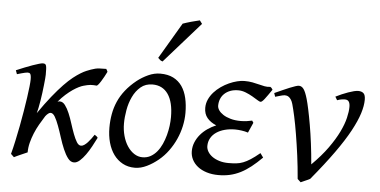

<svg xmlns="http://www.w3.org/2000/svg" viewBox="-51 -836 1887 954"><g transform="rotate(5 892.0 -359.0)"><path d="M454.1 -112.3Q443.8 -91.8 431.2 -68.4Q418.5 -44.9 404.5 -25.4Q390.6 -5.9 376 7.1Q361.3 20 347.2 20Q330.1 20 316.9 2.7Q303.7 -14.6 292.5 -41Q281.2 -67.4 271.7 -97.7Q262.2 -127.9 252.4 -154.3Q242.7 -180.7 232.7 -198Q222.7 -215.3 210.4 -215.3Q205.1 -215.3 198.5 -210.2Q191.9 -205.1 185.1 -196.3Q171.4 -174.8 158.4 -152.1Q145.5 -129.4 135.7 -105.7Q126 -82 119.9 -57.9Q113.8 -33.7 113.8 -9.8Q106.9 -6.8 98.1 -2.9Q89.4 1 80.3 4.9Q71.3 8.8 62.5 12.9Q53.7 17.1 47.9 20L32.2 4.9Q40.5 -25.9 48.3 -62.5Q56.2 -99.1 63.5 -137.2Q70.8 -175.3 76.9 -212.4Q83 -249.5 87.6 -281.2Q92.3 -313 94.7 -336.7Q97.2 -360.4 97.2 -372.1Q97.2 -383.3 95.9 -389.9Q94.7 -396.5 92.5 -399.7Q90.3 -402.8 86.9 -403.8Q83.5 -404.8 79.1 -404.8Q74.7 -404.8 66.2 -402.8Q57.6 -400.9 48.8 -398.4Q40 -396 26.9 -392.1L20 -411.1Q40.5 -419.9 61.3 -428.2Q82 -436.5 100.1 -442.9Q118.2 -449.2 131.6 -453.1Q145 -457 150.9 -457Q157.7 -457 161.6 -454.8Q165.5 -452.6 167.2 -446.8Q168.9 -440.9 169.4 -430.2Q169.9 -419.4 169.9 -401.9Q169.9 -396 168.7 -382.1Q167.5 -368.2 165.5 -350.1Q163.6 -332 160.9 -311.3Q158.2 -290.5 155 -271Q151.9 -251.5 148.4 -234.9Q145 -218.3 142.1 -208Q176.8 -258.3 206.3 -294.9Q235.8 -331.5 260.3 -356.9Q284.7 -382.3 304.9 -398.2Q325.2 -414.1 341.3 -423.8Q357.4 -433.6 369.6 -438.5Q381.8 -443.4 391.1 -446.8Q413.6 -455.1 431.2 -456.1Q448.7 -457 466.8 -457Q470.2 -452.6 471.4 -449.2Q472.7 -445.8 474.1 -442.9Q468.3 -430.7 460.9 -417.5Q453.6 -404.3 447 -393.8Q440.4 -383.3 434.6 -376.5Q428.7 -369.6 425.8 -370.1Q417 -370.6 409.9 -371.1Q402.8 -371.6 395.5 -370.8Q388.2 -370.1 380.1 -368.4Q372.1 -366.7 361.8 -363.8Q352.1 -361.3 338.6 -354.7Q325.2 -348.1 309.1 -337.2Q293 -326.2 275.1 -310.3Q257.3 -294.4 239.7 -273.4Q243.7 -274.9 246.3 -275.4Q249 -275.9 251.5 -275.9Q266.1 -275.9 277.8 -260.3Q289.6 -244.6 299.3 -221.4Q309.1 -198.2 317.6 -170.9Q326.2 -143.6 335 -120.4Q343.8 -97.2 353.3 -81.5Q362.8 -65.9 375 -65.9Q382.8 -65.9 391.4 -71.8Q399.9 -77.6 408 -86.4Q416 -95.2 423.8 -105.7Q431.6 -116.2 438 -126Q443.8 -122.1 446.8 -120.1Q449.7 -118.2 454.1 -112.3Z M808.1 -246.1Q808.1 -320.8 780.8 -360.4Q753.4 -399.9 703.1 -399.9Q668 -399.9 644 -379.6Q620.1 -359.4 605.5 -328.6Q590.8 -297.9 584.5 -262Q578.1 -226.1 578.1 -194.8Q578.1 -162.1 586.2 -133.1Q594.2 -104 608.6 -82.3Q623 -60.5 642.3 -47.9Q661.6 -35.2 684.1 -35.2Q706.5 -35.2 724.4 -45.2Q742.2 -55.2 756.1 -72Q770 -88.9 779.8 -110.6Q789.6 -132.3 795.9 -155.8Q802.2 -179.2 805.2 -202.6Q808.1 -226.1 808.1 -246.1ZM877.9 -272.9Q877.9 -240.2 870.6 -206.8Q863.3 -173.3 849.1 -141.8Q835 -110.4 814.2 -81.8Q793.5 -53.2 766.1 -30.8Q753.4 -20.5 739.3 -11.2Q725.1 -2 710.4 5.1Q695.8 12.2 680.7 16.1Q665.5 20 650.9 20Q616.7 20 590.1 5.6Q563.5 -8.8 545.2 -33.9Q526.9 -59.1 517.3 -93.5Q507.8 -127.9 507.8 -168Q507.8 -203.1 513.7 -235.6Q519.5 -268.1 532.7 -298.3Q545.9 -328.6 567.9 -356.4Q589.8 -384.3 622.1 -410.2Q647 -429.7 676.8 -443.4Q706.5 -457 736.8 -457Q774.9 -457 801.8 -443.4Q828.6 -429.7 845.5 -405.3Q862.3 -380.9 870.1 -347.2Q877.9 -313.5 877.9 -272.9ZM742.2 -518.1Q734.9 -520.5 730.7 -523.4Q726.6 -526.4 719.2 -534.2L825.2 -713.9Q833 -716.8 843.8 -720.2Q854.5 -723.6 866 -726.8Q877.4 -730 888.9 -732.7Q900.4 -735.4 909.2 -737.8L921.4 -721.2Z M1298.8 -425.8Q1276.9 -393.6 1264.2 -377.2Q1251.5 -360.8 1244.6 -360.8Q1239.7 -360.8 1228.3 -368.2Q1216.8 -375.5 1201.2 -384.5Q1185.5 -393.6 1167 -400.9Q1148.4 -408.2 1129.9 -408.2Q1107.4 -408.2 1090.1 -401.6Q1072.8 -395 1060.8 -383.5Q1048.8 -372.1 1042.7 -356.7Q1036.6 -341.3 1036.6 -323.2Q1036.6 -312.5 1044.2 -301Q1051.8 -289.6 1066.7 -279.8Q1081.5 -270 1103.8 -263.7Q1126 -257.3 1154.8 -257.3Q1170.4 -257.3 1184.8 -259.3Q1199.2 -261.2 1211.4 -264.2L1218.3 -253.9L1195.8 -203.1Q1180.7 -208 1163.6 -210.4Q1146.5 -212.9 1130.9 -212.9Q1103 -212.9 1079.3 -206.5Q1055.7 -200.2 1038.1 -188.2Q1020.5 -176.3 1010.5 -158.7Q1000.5 -141.1 1000.5 -119.1Q1000.5 -105 1008.5 -91.3Q1016.6 -77.6 1031.2 -67.1Q1045.9 -56.6 1066.4 -50.3Q1086.9 -43.9 1111.8 -43.9Q1133.8 -43.9 1150.9 -45.7Q1168 -47.4 1185.1 -54Q1202.1 -60.5 1221.4 -73Q1240.7 -85.4 1266.6 -106.9L1281.7 -85.9Q1253.9 -58.1 1228.5 -38.1Q1203.1 -18.1 1177.5 -5.1Q1151.9 7.8 1125 13.9Q1098.1 20 1067.9 20Q1035.2 20 1008.8 11.7Q982.4 3.4 964.1 -11Q945.8 -25.4 935.8 -44.9Q925.8 -64.5 925.8 -86.9Q925.8 -110.4 934.6 -131.6Q943.4 -152.8 958.3 -170.4Q973.1 -188 993.2 -201.9Q1013.2 -215.8 1035.6 -225.1Q1006.3 -237.3 990 -257.1Q973.6 -276.9 973.6 -307.1Q973.6 -329.6 982.7 -349.4Q991.7 -369.1 1006.6 -385.7Q1021.5 -402.3 1040.8 -415.8Q1060.1 -429.2 1080.3 -438.2Q1100.6 -447.3 1120.1 -452.1Q1139.6 -457 1155.8 -457Q1178.7 -457 1196.3 -453.6Q1213.9 -450.2 1229 -446.3Q1244.1 -442.4 1257.8 -439.7Q1271.5 -437 1286.6 -439Q1291 -436.5 1293.5 -433.6Q1295.9 -430.7 1298.8 -425.8Z M1759.8 -416Q1759.8 -386.2 1747.8 -347.9Q1735.8 -309.6 1708.5 -259Q1681.2 -208.5 1635.7 -144.8Q1590.3 -81.1 1523.9 -1Q1519.5 1.5 1513.7 4.2Q1507.8 6.8 1501.5 9.5Q1495.1 12.2 1489 15.1Q1482.9 18.1 1478 20L1461.9 4.9Q1457 -55.2 1449.5 -111.8Q1441.9 -168.5 1433.8 -217Q1425.8 -265.6 1417.5 -303.5Q1409.2 -341.3 1402.8 -363.8Q1398.9 -377 1393.8 -384.8Q1388.7 -392.6 1383.1 -397Q1377.4 -401.4 1371.8 -402.6Q1366.2 -403.8 1361.8 -403.8Q1357.4 -403.8 1349.6 -401.9Q1341.8 -399.9 1334.2 -397.7Q1326.7 -395.5 1314.9 -392.1L1308.6 -410.2Q1329.1 -419.4 1348.1 -428Q1367.2 -436.5 1382.8 -442.9Q1398.4 -449.2 1410.2 -453.1Q1421.9 -457 1427.7 -457Q1441.9 -457 1451.9 -443.1Q1461.9 -429.2 1471.7 -395Q1477.1 -376.5 1484.1 -343.5Q1491.2 -310.5 1498.5 -268.1Q1505.9 -225.6 1512.2 -175.8Q1518.6 -126 1522.9 -73.2Q1570.8 -120.6 1602.5 -165Q1634.3 -209.5 1653.1 -248.3Q1671.9 -287.1 1679.4 -319.1Q1687 -351.1 1687 -374Q1687 -391.1 1681.2 -400.1Q1675.3 -409.2 1661.6 -409.2Q1653.3 -409.2 1643.3 -407.5Q1633.3 -405.8 1623 -401.9L1612.8 -418.9Q1627 -426.3 1643.1 -433.1Q1659.2 -439.9 1674.3 -445.3Q1689.5 -450.7 1702.4 -453.9Q1715.3 -457 1723.6 -457Q1741.2 -457 1750.5 -448.2Q1759.8 -439.5 1759.8 -416Z"/></g></svg>

Font: Akkhara
Style: Italic
Weight: 400
Italic angle: -7°
Designer: J. Victor Gaultney
Version: Version 1.00 June 13, 2006, initial release